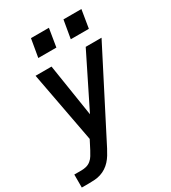

<svg xmlns="http://www.w3.org/2000/svg" viewBox="-225 -848 1050 1177"><g transform="rotate(-30 299.5 -259.5)"><path d="M-1 215V123H50Q67 123 84.5 118.5Q102 114 116.5 102Q131 90 140 74.5Q149 59 158 43L190 -19L96 -520H209L267 -149L451 -520H563L253 85Q243 104 231.5 123Q220 142 205 158.5Q190 175 171.5 187Q153 199 132.5 205.5Q112 212 91.5 213.5Q71 215 50 215ZM523 -606H395L417 -734H544ZM293 -606H165L187 -734H314Z"/></g></svg>

Font: Iosevka SS04 Semibold Extended
Style: Italic
Weight: 600
Width: 7
Italic angle: -9°
Monospace: yes
Designer: Belleve Invis
Foundry: Belleve Invis
Version: Version 19.0.0; ttfautohint (v1.8.4)